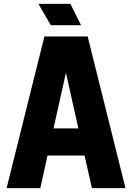

<svg xmlns="http://www.w3.org/2000/svg" viewBox="-20 -970 681 990"><path d="M209 -782H432L627 0H454L416 -168H225L188 0H14ZM320 -595 256 -308H384ZM178 -950H343L398 -840H242Z"/></svg>

Font: Cooper Hewitt
Style: Bold
Weight: 711
Designer: Village Type and Design LLC
Foundry: Cooper Hewitt Smithsonian Design Museum
Version: 1.000